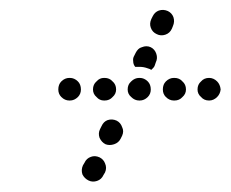

<svg xmlns="http://www.w3.org/2000/svg" viewBox="-20 -472 459 382"><path d="M144 -125Q148 -117 156 -113Q164 -109 173 -112Q182 -115 186 -124L189 -129Q193 -138 189 -147Q186 -155 178 -159Q169 -163 161 -160Q152 -157 148 -148L145 -143Q141 -134 144 -125ZM178 -198Q182 -189 190 -185Q198 -182 207 -185Q216 -188 220 -196L223 -202Q227 -211 223 -219Q220 -228 212 -232Q203 -236 194 -233Q186 -230 182 -221L179 -215Q175 -207 178 -198ZM135 -279Q141 -285 141 -294Q141 -304 135 -310Q128 -317 119 -317H118Q109 -317 102 -310Q96 -304 96 -294Q96 -285 102 -279Q109 -272 118 -272H119Q128 -272 135 -279ZM204 -279Q211 -285 211 -294Q211 -304 204 -310Q198 -317 188 -317H187Q178 -317 172 -310Q165 -304 165 -294Q165 -285 172 -279Q178 -272 187 -272H188Q198 -272 204 -279ZM274 -279Q280 -285 280 -294Q280 -304 274 -310Q267 -317 258 -317H257Q248 -317 241 -310Q234 -304 234 -294Q234 -285 241 -279Q248 -272 257 -272H258Q267 -272 274 -279ZM343 -279Q350 -285 350 -294Q350 -304 343 -310Q337 -317 327 -317H326Q317 -317 310 -310Q304 -304 304 -294Q304 -285 310 -279Q317 -272 326 -272H327Q337 -272 343 -279ZM412 -279Q418 -285 419 -294Q418 -304 412 -310Q405 -317 396 -317Q386 -317 380 -310Q373 -304 373 -294Q373 -285 380 -279Q386 -272 396 -272Q405 -272 412 -279ZM247 -361 250 -367Q252 -371 255 -374Q258 -377 262 -378Q267 -380 271 -380Q276 -380 280 -378Q288 -374 291 -365Q294 -356 290 -348L288 -342Q287 -339 285 -337Q283 -335 281 -333Q278 -335 274 -336Q266 -339 258 -339H257Q253 -339 249 -339Q245 -344 245 -350Q244 -356 247 -361ZM280 -417Q283 -408 292 -404Q300 -400 309 -403Q318 -406 322 -415L324 -420Q328 -429 325 -438Q322 -446 314 -450Q305 -454 296 -451Q288 -448 284 -440L281 -434Q277 -425 280 -417Z"/></svg>

Font: FRB American Cursive Guidelines Dotted Extrabold
Style: Bold Italic
Weight: 800
Italic angle: -25°
Version: Version 2.0;Modular Font Editor K font №1